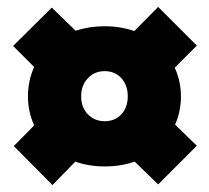

<svg xmlns="http://www.w3.org/2000/svg" viewBox="-20 -586 605 556"><path d="M132 -50 20 -163 79 -223Q61 -262 61 -307Q61 -353 79 -392L18 -453L130 -564L199 -497Q238 -510 283 -510Q329 -510 369 -496L438 -566L550 -454L486 -390Q504 -351 504 -307Q504 -263 487 -225L550 -164L438 -52L370 -118Q330 -104 283 -104Q238 -104 198 -118ZM283 -235Q313 -235 331.5 -255Q350 -275 350 -307Q350 -339 331.5 -359.5Q313 -380 283 -380Q254 -380 234.5 -359.5Q215 -339 215 -307Q215 -275 234.5 -255Q254 -235 283 -235Z"/></svg>

Font: Lexend Deca ExtraBold
Style: Regular
Weight: 800
Designer: Bonnie Shaver-Troup, Thomas Jockin
Foundry: Lexend
Version: Version 1.008; ttfautohint (v1.8.4.7-5d5b)